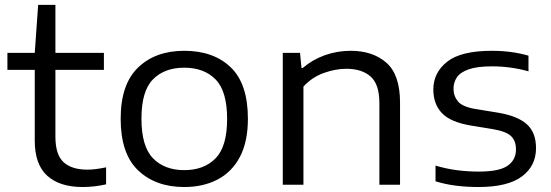

<svg xmlns="http://www.w3.org/2000/svg" viewBox="-20 -760 2268 790"><path d="M320 9.5Q225.5 9.5 174.2 -37Q123 -83.5 123 -181.5V-472.5H10.5V-542.5H123L137 -740H208V-542.5H407.5V-472.5H208V-197.5Q208 -123.5 241.5 -92.8Q275 -62 339.5 -62Q372 -62 416.5 -71.5V-1.5Q368.5 9.5 320 9.5Z M738 9.5Q620.5 9.5 548.5 -58.8Q476.5 -127 476.5 -271.5Q476.5 -413 548 -482Q619.5 -551 738 -551Q858.5 -551 929.2 -483.2Q1000 -415.5 1000 -271.5Q1000 -176.5 967 -114.2Q934 -52 875 -21.2Q816 9.5 738 9.5ZM738 -60Q819.5 -60 867 -108.5Q914.5 -157 914.5 -270.5Q914.5 -385 867 -433.2Q819.5 -481.5 738 -481.5Q657 -481.5 609.5 -433.5Q562 -385.5 562 -272Q562 -157.5 609.5 -108.8Q657 -60 738 -60Z M1143.5 0V-542.5H1214.5L1220.5 -480.5H1226Q1265.5 -514.5 1316.5 -532.8Q1367.5 -551 1423 -551Q1514 -551 1570 -501.8Q1626 -452.5 1626 -338V0H1541V-335.5Q1541 -413.5 1504.8 -445.2Q1468.5 -477 1405 -477Q1361.5 -477 1313.5 -460.2Q1265.5 -443.5 1228.5 -404V0Z M1949 9.5Q1900.5 9.5 1856.5 4Q1812.5 -1.5 1772 -14V-78.5Q1818.5 -65 1861.8 -59.5Q1905 -54 1950.5 -54Q2034 -54 2068.5 -78Q2103 -102 2103 -145Q2103 -180 2083.2 -199.5Q2063.5 -219 2009 -228.5L1917 -243.5Q1833.5 -257.5 1798.2 -294.8Q1763 -332 1763 -392Q1763 -461 1819.8 -506Q1876.5 -551 2004 -551Q2085 -551 2154.5 -531V-466.5Q2081.5 -487 2004.5 -487Q1944 -487 1909.2 -475Q1874.5 -463 1860.2 -442.2Q1846 -421.5 1846 -395Q1846 -365 1864.2 -342.8Q1882.5 -320.5 1936.5 -311.5L2028.5 -296.5Q2109.5 -283 2147.5 -249Q2185.5 -215 2185.5 -150.5Q2185.5 -77 2127.2 -33.8Q2069 9.5 1949 9.5Z"/></svg>

Font: Encode Sans Exp
Style: Regular
Weight: 400
Width: 7
Designer: Multiple Designers
Foundry: Impallari Type
Version: Version 3.002; ttfautohint (v1.8.3) -l 8 -r 50 -G 200 -x 14 